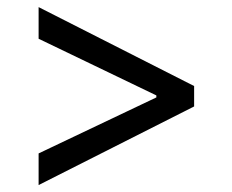

<svg xmlns="http://www.w3.org/2000/svg" viewBox="-20 -619 667 551"><path d="M90.8 -87.9V-178.7L428.7 -339.4V-345.2L90.8 -507.8V-598.6L537.1 -372.1V-313.5Z"/></svg>

Font: Pretendard GOV
Style: Regular
Weight: 400
Designer: Base glyphs from Inter by Rasmus Andersson; Hangeul glyphs from Noto Sans CJK(Source Han Sans) by Jang Soo-young and Kan
Foundry: Kil Hyung-jin
Version: Version 1.309